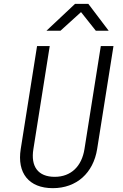

<svg xmlns="http://www.w3.org/2000/svg" viewBox="-20 -970 640 1000"><path d="M222 -810H295L402 -907L479 -810H546L440 -950H371ZM255 10C379 10 466 -69 486 -194L571 -730H505L420 -194C406 -104 350 -49 265 -49C178 -49 139 -103 154 -194L239 -730H173L88 -194C68 -69 130 10 255 10Z"/></svg>

Font: JetBrains Mono ExtraLight
Style: Italic
Weight: 240
Italic angle: -9°
Monospace: yes
Designer: Philipp Nurullin, Konstantin Bulenkov
Foundry: JetBrains
Version: Version 2.305